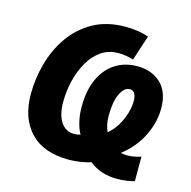

<svg xmlns="http://www.w3.org/2000/svg" viewBox="-111 -835 983 986"><g transform="rotate(15 381.0 -342.0)"><path d="M597 41Q507 41 448 -8Q422 1 389 5.5Q356 10 331 10Q196 10 126 -64Q56 -138 56 -266Q56 -348 78.5 -429.5Q101 -511 147.5 -577.5Q194 -644 266 -684.5Q338 -725 437 -725Q473 -725 502.5 -720.5Q532 -716 561 -706L517 -572Q499 -578 479.5 -581.5Q460 -585 437 -585Q385 -585 346 -558Q307 -531 280.5 -485Q254 -439 240.5 -383Q227 -327 227 -268Q227 -204 251.5 -165Q276 -126 321 -125Q332 -125 341 -126.5Q350 -128 357 -130Q343 -153 334 -190Q325 -227 325 -271Q325 -358 353.5 -419.5Q382 -481 432.5 -513Q483 -545 548 -545Q626 -545 674 -499.5Q722 -454 722 -366Q722 -294 687 -221.5Q652 -149 581 -93Q588 -91 597.5 -90Q607 -89 617 -89Q633 -89 651.5 -92.5Q670 -96 688 -102V28Q673 34 645.5 37.5Q618 41 597 41ZM488 -178Q516 -201 535.5 -233.5Q555 -266 565.5 -301Q576 -336 576 -367Q576 -392 567.5 -406.5Q559 -421 541 -421Q512 -421 491.5 -379Q471 -337 471 -261Q471 -234 476 -213Q481 -192 488 -178Z"/></g></svg>

Font: Noto Sans ExtraBold
Style: Italic
Weight: 800
Italic angle: -12°
Designer: Monotype Design Team
Foundry: Monotype Imaging Inc.
Version: Version 2.013; ttfautohint (v1.8.4.7-5d5b)